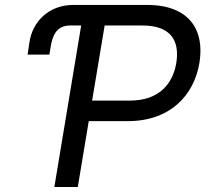

<svg xmlns="http://www.w3.org/2000/svg" viewBox="-20 -747 833 767"><path d="M177.2 -528.8 181.8 -556.8C188.9 -602.3 203.8 -645.2 260.7 -645.2H304.3L197.1 0H290.8L334.5 -263.1H490.8C659.8 -263.1 755.3 -366.5 776.6 -495.7C798.3 -626.4 737.2 -727.3 567.1 -727.3H272.7C176.1 -727.3 110.1 -661.6 97.7 -578.8L90.2 -528.8ZM348 -345.2 398.1 -645.2H548.7C664.1 -645.2 698.2 -582.7 684.3 -495.7C670.1 -410.5 614 -345.2 499.6 -345.2Z"/></svg>

Font: Margiela Sans Text
Style: Italic
Weight: 400
Italic angle: -9.39999°
Designer: Stefan Endress, Andreas Faust
Version: Version 1.100;FEAKit 1.0